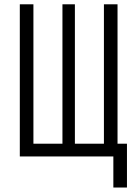

<svg xmlns="http://www.w3.org/2000/svg" viewBox="-20 -713 626 875"><path d="M70.3 0V-693.4H132.3V-58.1H264.6V-693.4H321.3V-58.1H453.6V-693.4H515.6V-58.1H558.6V141.6H496.6V0Z"/></svg>

Font: Caskaydia Cove Light
Style: Regular
Weight: 300
Monospace: yes
Designer: Aaron Bell
Foundry: Saja Typeworks
Version: Version 4.300; ttfautohint (v1.8.3)